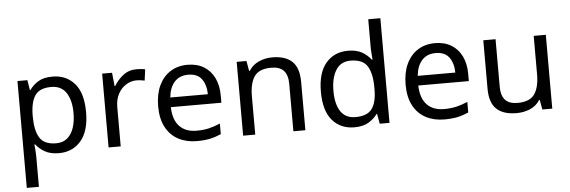

<svg xmlns="http://www.w3.org/2000/svg" viewBox="-58 -954 4122 1389"><g transform="rotate(-5 2003.5 -260.0)"><path d="M340 -546Q439 -546 499.5 -477Q560 -408 560 -269Q560 -132 499.5 -61Q439 10 339 10Q277 10 236.5 -13.5Q196 -37 173 -68H167Q169 -51 171 -25Q173 1 173 20V240H85V-536H157L169 -463H173Q197 -498 236 -522Q275 -546 340 -546ZM324 -472Q242 -472 208.5 -426Q175 -380 173 -286V-269Q173 -170 205.5 -116.5Q238 -63 326 -63Q375 -63 406.5 -90Q438 -117 453.5 -163.5Q469 -210 469 -270Q469 -362 433.5 -417Q398 -472 324 -472Z M950 -546Q965 -546 982.5 -544.5Q1000 -543 1013 -540L1002 -459Q989 -462 973.5 -464Q958 -466 944 -466Q903 -466 867 -443.5Q831 -421 809.5 -380.5Q788 -340 788 -286V0H700V-536H772L782 -438H786Q812 -482 853 -514Q894 -546 950 -546Z M1320 -546Q1389 -546 1438.5 -516Q1488 -486 1514.5 -431.5Q1541 -377 1541 -304V-251H1174Q1176 -160 1220.5 -112.5Q1265 -65 1345 -65Q1396 -65 1435.5 -74.5Q1475 -84 1517 -102V-25Q1476 -7 1436 1.5Q1396 10 1341 10Q1265 10 1206.5 -21Q1148 -52 1115.5 -113.5Q1083 -175 1083 -264Q1083 -352 1112.5 -415Q1142 -478 1195.5 -512Q1249 -546 1320 -546ZM1319 -474Q1256 -474 1219.5 -433.5Q1183 -393 1176 -321H1449Q1448 -389 1417 -431.5Q1386 -474 1319 -474Z M1935 -546Q2031 -546 2080 -499.5Q2129 -453 2129 -349V0H2042V-343Q2042 -408 2013 -440Q1984 -472 1922 -472Q1833 -472 1799 -422Q1765 -372 1765 -278V0H1677V-536H1748L1761 -463H1766Q1792 -505 1838 -525.5Q1884 -546 1935 -546Z M2485 10Q2385 10 2325 -59.5Q2265 -129 2265 -267Q2265 -405 2325.5 -475.5Q2386 -546 2486 -546Q2548 -546 2587.5 -523Q2627 -500 2652 -467H2658Q2657 -480 2654.5 -505.5Q2652 -531 2652 -546V-760H2740V0H2669L2656 -72H2652Q2628 -38 2588 -14Q2548 10 2485 10ZM2499 -63Q2584 -63 2618.5 -109.5Q2653 -156 2653 -250V-266Q2653 -366 2620 -419.5Q2587 -473 2498 -473Q2427 -473 2391.5 -416.5Q2356 -360 2356 -265Q2356 -169 2391.5 -116Q2427 -63 2499 -63Z M3117 -546Q3186 -546 3235.5 -516Q3285 -486 3311.5 -431.5Q3338 -377 3338 -304V-251H2971Q2973 -160 3017.5 -112.5Q3062 -65 3142 -65Q3193 -65 3232.5 -74.5Q3272 -84 3314 -102V-25Q3273 -7 3233 1.5Q3193 10 3138 10Q3062 10 3003.5 -21Q2945 -52 2912.5 -113.5Q2880 -175 2880 -264Q2880 -352 2909.5 -415Q2939 -478 2992.5 -512Q3046 -546 3117 -546ZM3116 -474Q3053 -474 3016.5 -433.5Q2980 -393 2973 -321H3246Q3245 -389 3214 -431.5Q3183 -474 3116 -474Z M3922 -536V0H3850L3837 -71H3833Q3807 -29 3761 -9.5Q3715 10 3663 10Q3566 10 3517 -36.5Q3468 -83 3468 -185V-536H3557V-191Q3557 -127 3586 -95Q3615 -63 3676 -63Q3765 -63 3799.5 -113Q3834 -163 3834 -257V-536Z"/></g></svg>

Font: Noto Sans Bamum
Style: Regular
Weight: 400
Designer: Monotype Design Team
Foundry: Monotype Imaging Inc.
Version: Version 2.001